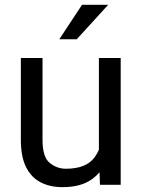

<svg xmlns="http://www.w3.org/2000/svg" viewBox="-20 -770 591 800"><path d="M392.1 -122.1V-528.3H482.9V0H396.5ZM409.2 -233.4 446.8 -234.4Q446.8 -164.1 426.8 -108.9Q406.7 -53.7 361.3 -22Q315.9 9.8 240.2 9.8Q188.5 9.8 149.4 -10.3Q110.4 -30.3 88.6 -73.7Q66.9 -117.2 66.9 -187.5V-528.3H157.2V-186.5Q157.2 -115.2 187.3 -91.1Q217.3 -66.9 254.4 -66.9Q340.3 -66.9 374.8 -115.5Q409.2 -164.1 409.2 -233.4ZM227.1 -606.4 321.8 -750H430.7L299.8 -606.4Z"/></svg>

Font: RobotoDEMO
Style: Regular
Weight: 400
Designer: Christian Robertson
Foundry: Google
Version: Version 2.136